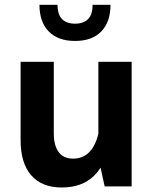

<svg xmlns="http://www.w3.org/2000/svg" viewBox="-20 -797 654 821"><path d="M542.9 -532.8H400.6V-123.5L427.5 0H542.9ZM68.1 -197.3Q68.1 -100 113.3 -47.7Q158.6 4.7 244.1 4.7Q331.4 4.7 383 -46.2Q434.6 -97.1 457.1 -204.8L401.3 -227.7Q388.9 -174.4 361.9 -146.6Q334.8 -118.7 292.2 -118.7Q251.9 -118.7 230.9 -146.7Q210 -174.6 210 -227.6V-532.8H68.1ZM452.5 -776.6H375.9Q375.9 -734.7 356.5 -715.2Q337.1 -695.8 300.9 -695.8Q264.8 -695.8 245.4 -715.2Q226.1 -734.7 226.1 -776.6H148.7Q148.7 -703 188.5 -662.4Q228.2 -621.9 300.9 -621.9Q373.6 -621.9 413 -662.4Q452.5 -703 452.5 -776.6Z"/></svg>

Font: Estedad-FD VF
Style: Regular
Weight: 100
Designer: Amin Abedi
Version: Version 7.3